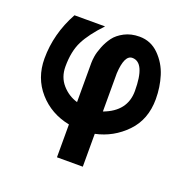

<svg xmlns="http://www.w3.org/2000/svg" viewBox="-117 -596 866 873"><g transform="rotate(20 316.5 -160.0)"><path d="M41 -241Q41 -361 102 -472H250Q193 -412 168 -362.5Q143 -313 143 -239Q143 -188 173.5 -153Q204 -118 248 -105V-295Q248 -308 251 -327.5Q254 -347 265 -375Q276 -403 293 -426Q310 -449 341.5 -465.5Q373 -482 414 -482Q469 -482 508 -443Q547 -404 563.5 -351Q580 -298 580 -240Q580 -141 519 -78Q458 -15 373 3V162H248V3Q157 -15 99 -81Q41 -147 41 -241ZM373 -105Q478 -144 478 -242Q478 -380 416 -380Q378 -380 373 -290Z"/></g></svg>

Font: Coval
Style: Bold
Weight: 700
Foundry: Context Ltd
Version: Version 001.000